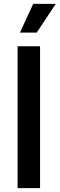

<svg xmlns="http://www.w3.org/2000/svg" viewBox="-20 -965 306 985"><path d="M185.5 -727.5V0H70.3V-727.5ZM82.5 -797.9 150.4 -945.3H266.1L168.5 -797.9Z"/></svg>

Font: Inter
Style: 540
Weight: 540
Designer: Rasmus Andersson
Foundry: rsms
Version: Version 4.001;git-66647c0bb